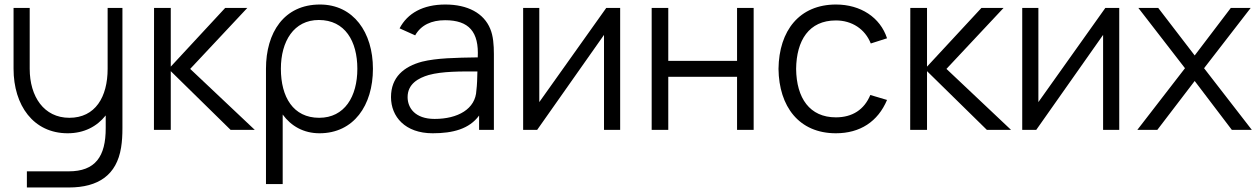

<svg xmlns="http://www.w3.org/2000/svg" viewBox="-20 -575 5572 850"><path d="M40 -270.5C40 -108.5 128 15 279.5 15C352.5 15 409 -15 448 -64V-8.5C448.5 118.5 401.5 183.5 284.5 183.5H99V255H284.5C416.5 255 496.5 199 516 78.5C520.5 51 522 23.5 522 -7.5V-540H456.5V-270.5C456.5 -145.5 402 -53.5 287 -53.5C174.5 -53.5 111.5 -147.5 111.5 -270.5V-540H40Z M661.5 0H736V-260L1001 0H1108L822 -270L1075 -540H977L736 -280V-540H662Z M1394.5 15C1546 15 1631 -108.5 1631 -270.5C1631 -431.5 1545 -555 1396.5 -555C1237 -555 1157.5 -430.5 1157.5 -270.5V240H1231.5V-68C1268.5 -17 1324 15 1394.5 15ZM1223.5 -270.5C1223.5 -392.5 1281 -486.5 1391.5 -486.5C1507.5 -486.5 1562 -392.5 1562 -270.5C1562 -147.5 1505.5 -53.5 1393 -53.5C1278 -53.5 1223.5 -145.5 1223.5 -270.5Z M1749 -449.5 1818 -418.5C1844 -464.5 1890.5 -485.5 1950.5 -485.5C2056 -485.5 2101 -434 2095 -321C1996 -319.5 1913.5 -318 1848.5 -302C1768 -280.5 1711 -233.5 1711 -145C1711 -59 1773 15 1895.5 15C1985 15 2057.5 -4 2101 -63.5V0H2166.5V-335.5C2166.5 -376 2163.5 -416 2150.5 -447C2122 -517 2050 -555 1951.5 -555C1852.5 -555 1784 -516.5 1749 -449.5ZM1784.5 -145C1784.5 -203.5 1832 -229.5 1878 -243C1937.5 -259.5 2021.5 -259 2093.5 -258.5C2093 -231.5 2092 -197 2089 -175C2085.5 -92.5 2007 -48.5 1904 -48.5C1817 -48.5 1784.5 -98 1784.5 -145Z M2725.5 -540H2664L2367.5 -123V-540H2296V0H2358L2654 -420.5V0H2725.5Z M2865 0H2938.5V-235H3243V0H3316.5V-540H3243V-305.5H2938.5V-540H2865Z M3680.5 15C3787.5 15 3866.5 -36.5 3907 -132.5L3833 -154.5C3806 -89.5 3753.5 -55.5 3680.5 -55.5C3564.5 -55.5 3506 -140.5 3504.5 -270C3506 -396 3561 -484.5 3680.5 -484.5C3751 -484.5 3809.5 -447 3835 -382.5L3907 -405.5C3877 -498 3790 -555 3681 -555C3519.5 -555 3428.5 -440 3426.5 -270C3428.5 -103.5 3517 15 3680.5 15Z M4009.5 0H4084V-260L4349 0H4456L4170 -270L4423 -540H4325L4084 -280V-540H4010Z M4935 -540H4873.5L4577 -123V-540H4505.5V0H4567.5L4863.5 -420.5V0H4935Z M5015 0H5103.5L5269 -216.5L5433.5 0H5522L5310.5 -273L5517 -540H5429L5269 -329.5L5107.5 -540H5019.5L5226 -273Z"/></svg>

Font: Eudonet
Style: Regular
Weight: 400
Designer: Mikhail Sharanda
Foundry: Mikhail Sharanda
Version: Version 4.503;Glyphs 3.1.2 (3151)